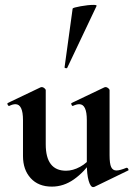

<svg xmlns="http://www.w3.org/2000/svg" viewBox="-20 -751 546 785"><path d="M74 -113V-260Q74 -325 43 -325Q32 -325 18 -318H17Q13 -318 11 -323.5Q9 -329 12 -330L146 -394L151 -395Q156 -395 161.5 -390.5Q167 -386 167 -382V-161Q167 -53 250 -53Q278 -53 307.5 -69Q337 -85 354 -111L360 -99Q324 -47 282 -17.5Q240 12 192 12Q137 12 105.5 -22.5Q74 -57 74 -113ZM456 -54Q470 -54 497 -65H499Q502 -65 504.5 -60Q507 -55 504 -54L366 13Q364 14 361 14Q350 14 342.5 -12Q335 -38 335 -82V-260Q335 -325 304 -325Q293 -325 278 -318H277Q274 -318 272 -323.5Q270 -329 273 -330L407 -394Q409 -395 412 -395Q417 -395 422.5 -390.5Q428 -386 428 -382V-116Q428 -82 434.5 -68Q441 -54 456 -54ZM251 -472Q248 -472 245.5 -473.5Q243 -475 244 -476L277 -716Q279 -720 310 -725.5Q341 -731 362 -731Q376 -731 375 -727L255 -474Q255 -472 251 -472Z"/></svg>

Font: Cormorant Garamond
Style: Bold
Weight: 700
Designer: Christian Thalmann (Catharsis Fonts)
Foundry: Catharsis Fonts
Version: Version 4.000